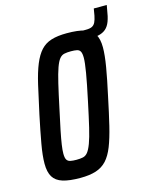

<svg xmlns="http://www.w3.org/2000/svg" viewBox="-118 -857 752 943"><g transform="rotate(-15 258.5 -385.5)"><path d="M328 -640 338 -688H386Q407 -688 418 -693.5Q429 -699 435 -711.5Q441 -724 445 -744L451 -779H517L513 -757Q508 -722 499.5 -699Q491 -676 476 -663Q461 -650 437.5 -645Q414 -640 376 -640ZM173 8Q117 8 83.5 -2.5Q50 -13 35 -37.5Q20 -62 20 -105Q20 -145 30.5 -204Q41 -263 58 -344Q76 -428 90 -488.5Q104 -549 120.5 -589Q137 -629 158.5 -652.5Q180 -676 212 -686Q244 -696 291 -696Q348 -696 381.5 -685.5Q415 -675 430 -650.5Q445 -626 445 -583Q445 -544 435 -485Q425 -426 407 -344Q390 -262 375.5 -202Q361 -142 345 -101.5Q329 -61 307 -37Q285 -13 252.5 -2.5Q220 8 173 8ZM177 -83Q196 -83 210 -86Q224 -89 234.5 -102Q245 -115 255.5 -143Q266 -171 277.5 -219.5Q289 -268 305 -344Q324 -433 332.5 -483.5Q341 -534 341 -558Q341 -580 335.5 -590Q330 -600 318 -602.5Q306 -605 288 -605Q268 -605 254 -602Q240 -599 229.5 -586Q219 -573 209 -545Q199 -517 187.5 -468.5Q176 -420 160 -344Q147 -285 138.5 -243Q130 -201 126 -173.5Q122 -146 122 -129Q122 -107 128 -97.5Q134 -88 146.5 -85.5Q159 -83 177 -83Z"/></g></svg>

Font: Saira ExtraCondensed SemiBold
Style: Italic
Weight: 600
Width: 2
Italic angle: -12°
Designer: Hector Gatti with collaboration of the Omnibus-Type team
Foundry: Omnibus-Type
Version: Version 1.101